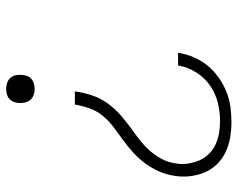

<svg xmlns="http://www.w3.org/2000/svg" viewBox="-96 -472 791 640"><g transform="rotate(-90 300.0 -152.5)"><path d="M323 -433Q312 -433 301.5 -437Q291 -441 285 -449.5Q279 -458 277 -469.5Q275 -481 277 -492Q278 -500 282 -507.5Q286 -515 292.5 -519.5Q299 -524 307 -526Q315 -528 323 -528Q334 -528 345 -524Q356 -520 362 -511.5Q368 -503 369.5 -491.5Q371 -480 369 -469Q368 -461 364.5 -454Q361 -447 354 -442Q347 -437 339 -435Q331 -433 323 -433ZM213 223Q186 223 160 218.5Q134 214 111.5 203Q89 192 71.5 174Q54 156 44.5 133Q35 110 32 83.5Q29 57 34 30Q38 5 48.5 -19Q59 -43 74.5 -64Q90 -85 110 -103.5Q130 -122 151.5 -137.5Q173 -153 194.5 -169Q216 -185 233 -205.5Q250 -226 258.5 -250.5Q267 -275 271 -299H315Q311 -271 302 -243Q293 -215 275.5 -190.5Q258 -166 235 -146Q212 -126 187 -108Q167 -94 148.5 -79Q130 -64 114.5 -46Q99 -28 88.5 -7Q78 14 75 36Q71 57 74 77Q77 97 84.5 115Q92 133 105.5 147Q119 161 137 169.5Q155 178 175 181.5Q195 185 216 185Q246 185 277 177.5Q308 170 334.5 151.5Q361 133 378.5 105Q396 77 401 47V45H443V48Q439 73 428.5 97.5Q418 122 401 143Q384 164 361.5 180Q339 196 314 206Q289 216 263.5 219.5Q238 223 213 223Z"/></g></svg>

Font: Iosevka Extralight Extended
Style: Italic
Weight: 200
Width: 7
Italic angle: -9°
Monospace: yes
Designer: Belleve Invis
Foundry: Belleve Invis
Version: Version 32.5.0; ttfautohint (v1.8.4)